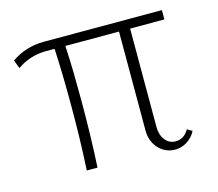

<svg xmlns="http://www.w3.org/2000/svg" viewBox="-78 -585 784 692"><g transform="rotate(-15 313.5 -239.0)"><path d="M573.2 -39.1Q561.5 -16.6 540.8 -3.4Q520 9.8 495.6 9.8Q471.7 9.8 452.1 -2.4Q432.6 -14.6 421.1 -35.9Q409.7 -57.1 409.7 -83.5V-453.6H209.5Q212.4 -403.8 213.4 -352.8Q214.4 -301.8 214.4 -244.6Q214.4 -183.6 212.9 -122.1Q211.4 -60.5 208 0H168Q171.4 -62.5 172.9 -121.8Q174.3 -181.2 174.3 -242.7Q174.3 -297.4 173.1 -349.9Q171.9 -402.3 169.4 -453.6H137.2Q77.6 -453.6 29.3 -419.4L17.1 -450.7Q71.3 -488.3 138.7 -488.3H579.1V-453.6H451.2V-85.9Q451.2 -56.6 466.3 -37.6Q481.4 -18.6 504.9 -18.6Q537.1 -18.6 554.7 -50.3Z"/></g></svg>

Font: Kumbh Sans ExtraLight
Style: Regular
Weight: 250
Version: Version 1.005